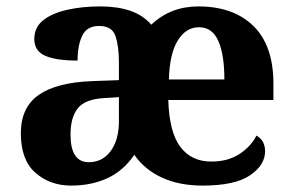

<svg xmlns="http://www.w3.org/2000/svg" viewBox="-20 -569 915 599"><path d="M202 10Q136 10 90.5 -30Q45 -70 45 -153Q45 -234 101 -273Q157 -312 269 -316L351 -319V-374Q351 -424 340.5 -456Q330 -488 289 -488Q251 -488 236.5 -457.5Q222 -427 222 -380Q155 -380 121 -395Q87 -410 87 -447Q87 -484 115 -506Q143 -528 190 -538.5Q237 -549 293 -549Q346 -549 386 -535.5Q426 -522 452 -492Q512 -549 599 -549Q708 -549 770.5 -488Q833 -427 833 -308V-257H505Q508 -157 542.5 -111Q577 -65 639 -65Q691 -65 727 -88.5Q763 -112 780 -146Q807 -131 807 -97Q807 -54 760 -22Q713 10 612 10Q539 10 485 -15Q431 -40 399 -86Q365 -36 315 -13Q265 10 202 10ZM680 -321Q680 -399 661 -441.5Q642 -484 601 -484Q560 -484 534.5 -442.5Q509 -401 507 -321ZM257 -63Q300 -63 325.5 -98Q351 -133 351 -191V-266L306 -263Q246 -260 223 -231.5Q200 -203 200 -149Q200 -63 257 -63Z"/></svg>

Font: Noto Serif Yezidi
Style: Bold
Weight: 700
Designer: Dalton Maag Ltd
Foundry: Dalton Maag Ltd
Version: Version 1.001; ttfautohint (v1.8.4.7-5d5b)